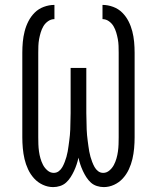

<svg xmlns="http://www.w3.org/2000/svg" viewBox="-20 -755 640 783"><path d="M197 8Q175 8 154.5 -1.5Q134 -11 119 -27.5Q104 -44 94.5 -64.5Q85 -85 80 -106.5Q75 -128 73 -150.5Q71 -173 71 -195V-540Q71 -562 73 -584Q75 -606 80.5 -627.5Q86 -649 96 -668.5Q106 -688 121.5 -703.5Q137 -719 158.5 -727Q180 -735 202 -735V-677Q188 -677 176 -668.5Q164 -660 157 -648Q150 -636 146 -622.5Q142 -609 139.5 -595.5Q137 -582 136.5 -568Q136 -554 136 -540V-195Q136 -181 136.5 -166.5Q137 -152 139 -137.5Q141 -123 145 -109Q149 -95 155.5 -82.5Q162 -70 173.5 -60Q185 -50 199 -50Q211 -50 220 -57Q229 -64 234.5 -74Q240 -84 244 -94.5Q248 -105 251 -115.5Q254 -126 256 -137Q258 -148 259.5 -159.5Q261 -171 262.5 -182Q264 -193 265 -204Q266 -215 266.5 -226.5Q267 -238 267 -249Q267 -260 267.5 -271.5Q268 -283 268 -294V-478H332V-294Q332 -283 332.5 -271.5Q333 -260 333 -249Q333 -238 333.5 -226.5Q334 -215 335 -204Q336 -193 337.5 -182Q339 -171 340.5 -159.5Q342 -148 344 -137Q346 -126 349 -115.5Q352 -105 356 -94.5Q360 -84 365.5 -74Q371 -64 380 -57Q389 -50 401 -50Q415 -50 426.5 -60Q438 -70 444.5 -82.5Q451 -95 455 -109Q459 -123 461 -137.5Q463 -152 463.5 -166.5Q464 -181 464 -195V-540Q464 -554 463.5 -568Q463 -582 460.5 -595.5Q458 -609 454 -622.5Q450 -636 443 -648Q436 -660 424 -668.5Q412 -677 398 -677V-735Q420 -735 441.5 -727Q463 -719 478.5 -703.5Q494 -688 504 -668.5Q514 -649 519.5 -627.5Q525 -606 527 -584Q529 -562 529 -540V-195Q529 -173 527 -150.5Q525 -128 520 -106.5Q515 -85 505.5 -64.5Q496 -44 481 -27.5Q466 -11 445.5 -1.5Q425 8 403 8Q389 8 375 3.5Q361 -1 350.5 -10.5Q340 -20 332 -32.5Q324 -45 318 -58Q312 -71 307.5 -84.5Q303 -98 300 -112Q297 -98 292.5 -84.5Q288 -71 282 -58Q276 -45 268 -32.5Q260 -20 249.5 -10.5Q239 -1 225 3.5Q211 8 197 8Z"/></svg>

Font: Iosevka Custom Light Extended
Style: Regular
Weight: 300
Width: 7
Monospace: yes
Designer: Belleve Invis
Foundry: Belleve Invis
Version: Version 11.2.4; ttfautohint (v1.8.4)